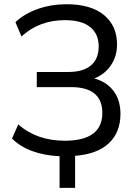

<svg xmlns="http://www.w3.org/2000/svg" viewBox="-20 -749 663 930"><path d="M268.6 7.8Q116.2 0 38.1 -78.1L68.4 -146.5Q158.2 -67.4 293.9 -67.4Q475.6 -67.4 475.6 -202.1Q475.6 -327.1 323.2 -327.1H158.2V-400.4H310.5Q382.8 -400.4 420.4 -432.1Q458 -463.9 458 -524.4Q458 -585 416.5 -618.2Q375 -651.4 294.9 -651.4Q169.9 -651.4 84 -572.3L54.7 -641.6Q97.7 -682.6 163.1 -705.6Q228.5 -728.5 302.7 -728.5Q419.9 -728.5 483.4 -676.3Q546.9 -624 546.9 -534.2Q546.9 -476.6 517.1 -432.6Q487.3 -388.7 436.5 -369.1Q497.1 -352.5 530.3 -308.1Q563.5 -263.7 563.5 -197.3Q563.5 -108.4 507.8 -55.7Q452.1 -2.9 343.8 5.9V161.1H268.6Z"/></svg>

Font: Min Sans
Style: Regular
Weight: 400
Designer: Jinseong-Kim, NotoSansCJK, Nunito
Foundry: Jinseong-Kim
Version: Version 1.400;Glyphs 3.1.2 (3151)